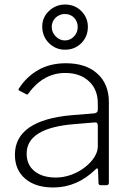

<svg xmlns="http://www.w3.org/2000/svg" viewBox="-20 -820 580 850"><path d="M216 10C286 10 348.3 -16.7 403 -70C405.7 -73.3 408 -74.8 410 -74.5C412 -74.2 413.3 -72 414 -68L416 -11C416 -3.7 419.3 0 426 0H451C458.3 0 462 -3.7 462 -11V-368C462 -421.3 445 -463.3 411 -494C377 -524.7 330.7 -540 272 -540C225.3 -540 184.7 -530.2 150 -510.5C115.3 -490.8 87 -464 65 -430C61 -425.3 61 -421.7 65 -419L96 -403C98.7 -401.7 100.7 -401.3 102 -402C103.3 -402.7 105 -404.7 107 -408C151 -467.3 205 -497 269 -497C312.3 -497 347.2 -484.8 373.5 -460.5C399.8 -436.2 413 -403.7 413 -363V-333C413 -324.3 407.3 -319.3 396 -318L297 -310C213.7 -302.7 151 -284.3 109 -255C67 -225.7 46 -185.7 46 -135C46 -90.3 61.2 -55 91.5 -29C121.8 -3 163.3 10 216 10ZM399 -278C408.3 -279.3 413 -274.3 413 -263V-171C413 -156.3 408.2 -141.2 398.5 -125.5C388.8 -109.8 375.3 -95 358 -81C339.3 -66.3 318.7 -54.8 296 -46.5C273.3 -38.2 250.3 -34 227 -34C187.7 -34 156.3 -43.3 133 -62C109.7 -80.7 98 -106.7 98 -140C98 -216.7 170.3 -260.3 315 -271ZM340 -629C359.3 -648.3 369 -672.3 369 -701C369 -728.3 359.3 -751.7 340 -771C320.7 -790.3 296.7 -800 268 -800C240.7 -800 217 -790.5 197 -771.5C177 -752.5 167 -729.7 167 -703C167 -673.7 176.8 -649.2 196.5 -629.5C216.2 -609.8 240 -600 268 -600C296.7 -600 320.7 -609.7 340 -629ZM308 -741.5C318.7 -730.5 324 -716.7 324 -700C324 -684 318.5 -670.2 307.5 -658.5C296.5 -646.8 283 -641 267 -641C251.7 -641 238.2 -647 226.5 -659C214.8 -671 209 -684.7 209 -700C209 -716.7 214.7 -730.5 226 -741.5C237.3 -752.5 251 -758 267 -758C283.7 -758 297.3 -752.5 308 -741.5Z"/></svg>

Font: Libre Franklin ExtraLight
Style: Regular
Weight: 275
Designer: Pablo Impallari, Rodrigo Fuenzalida
Foundry: Impallari Type
Version: Version 1.002; ttfautohint (v1.5)